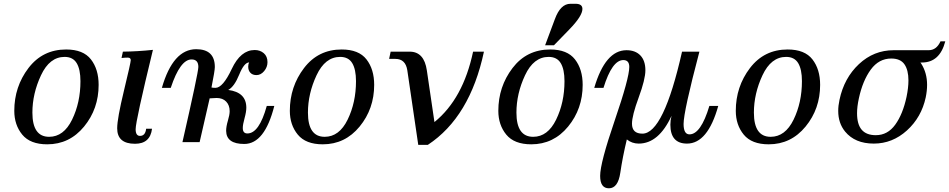

<svg xmlns="http://www.w3.org/2000/svg" viewBox="-20 -767 5121 1036"><path d="M234.9 11.7Q143.1 11.7 100.1 -40.5Q57.1 -92.8 57.1 -168.9Q57.1 -299.3 133.5 -399.7Q210 -500 336.9 -500Q429.2 -500 470.7 -446.5Q512.2 -393.1 512.2 -309.1Q512.2 -179.7 433.6 -84Q355 11.7 234.9 11.7ZM245.1 -28.8Q323.7 -28.8 368.9 -121.3Q414.1 -213.9 414.1 -329.1Q414.1 -392.6 393.8 -426.3Q373.5 -460 328.6 -460Q247.6 -460 201.2 -360.8Q154.8 -261.7 154.8 -159.2Q154.8 -28.8 245.1 -28.8Z M708.5 8.8Q612.3 8.8 612.3 -74.7Q612.3 -127 648.9 -278.1Q685.5 -429.2 685.5 -442.4Q685.5 -456.1 669.4 -456.1Q654.8 -456.1 635.7 -454.1L643.1 -488.3Q724.1 -489.3 805.2 -498Q711.9 -114.3 711.9 -69.8Q711.9 -33.7 735.4 -33.7Q764.2 -33.7 768.6 -72.3H800.3Q790.5 8.8 708.5 8.8Z M1121.1 -294.9Q1128.9 -293 1142.6 -293Q1182.6 -293 1230.5 -395Q1278.3 -497.1 1354.5 -497.1Q1383.3 -497.1 1403.3 -480Q1423.3 -462.9 1423.3 -431.6Q1423.3 -404.8 1405.3 -383.3Q1387.2 -361.8 1363.8 -361.8Q1342.8 -361.8 1331.1 -374.3Q1319.3 -386.7 1319.3 -407.7Q1319.3 -421.4 1324.7 -430.2Q1297.4 -430.2 1270.8 -364.5Q1244.1 -298.8 1211.4 -281.7Q1309.1 -269 1309.1 -186Q1309.1 -163.6 1299.6 -129.2Q1290 -94.7 1290 -76.2Q1290 -46.9 1314.9 -46.9Q1378.4 -46.9 1419.4 -195.3H1460Q1408.2 9.8 1297.9 9.8Q1201.2 9.8 1200.2 -61Q1200.2 -84 1209.7 -116Q1219.2 -147.9 1219.2 -167Q1219.2 -199.2 1200.4 -218.8Q1181.6 -238.3 1148.9 -238.3Q1135.3 -238.3 1111.3 -236.3L1057.1 0H964.4Q1050.3 -376.5 1050.3 -405.8Q1050.3 -446.3 1013.7 -446.3Q952.1 -446.3 901.4 -293H853.5Q913.6 -501.5 1038.6 -501.5Q1139.2 -501.5 1139.2 -405.3Q1139.2 -385.7 1121.1 -294.9Z M1721.7 11.7Q1629.9 11.7 1586.9 -40.5Q1543.9 -92.8 1543.9 -168.9Q1543.9 -299.3 1620.4 -399.7Q1696.8 -500 1823.7 -500Q1916 -500 1957.5 -446.5Q1999 -393.1 1999 -309.1Q1999 -179.7 1920.4 -84Q1841.8 11.7 1721.7 11.7ZM1731.9 -28.8Q1810.5 -28.8 1855.7 -121.3Q1900.9 -213.9 1900.9 -329.1Q1900.9 -392.6 1880.6 -426.3Q1860.4 -460 1815.4 -460Q1734.4 -460 1688 -360.8Q1641.6 -261.7 1641.6 -159.2Q1641.6 -28.8 1731.9 -28.8Z M2288.6 14.6H2236.8L2177.7 -388.2Q2168 -449.2 2113.8 -449.2H2079.6L2087.9 -488.3H2190.4Q2268.6 -488.3 2283.2 -387.2L2324.2 -108.4Q2479 -233.9 2532.7 -488.3H2591.3Q2516.1 -135.3 2288.6 14.6Z M2846.7 11.7Q2754.9 11.7 2711.9 -40.5Q2668.9 -92.8 2668.9 -168.9Q2668.9 -299.3 2745.4 -399.7Q2821.8 -500 2948.7 -500Q3041 -500 3082.5 -446.5Q3124 -393.1 3124 -309.1Q3124 -179.7 3045.4 -84Q2966.8 11.7 2846.7 11.7ZM2856.9 -28.8Q2935.5 -28.8 2980.7 -121.3Q3025.9 -213.9 3025.9 -329.1Q3025.9 -392.6 3005.6 -426.3Q2985.4 -460 2940.4 -460Q2859.4 -460 2813 -360.8Q2766.6 -261.7 2766.6 -159.2Q2766.6 -28.8 2856.9 -28.8ZM2969.2 -522.9H2921.4L2974.1 -664.1Q3004.4 -746.6 3058.1 -746.6H3085.4Q3122.6 -746.6 3122.6 -718.8Q3122.6 -680.7 3051.8 -607.9Z M3375.5 -405.8Q3375.5 -442.9 3343.3 -442.9Q3282.7 -442.9 3236.3 -293H3186.5Q3246.1 -496.1 3360.4 -496.1Q3408.2 -496.1 3435.3 -468Q3462.4 -439.9 3462.4 -387.7Q3462.4 -339.4 3426.3 -241.2Q3390.1 -143.1 3390.1 -99.6Q3390.1 -45.9 3446.3 -45.9Q3560.5 -45.9 3660.2 -488.3H3753.9Q3668.5 -165 3668.5 -98.1Q3668.5 -42 3700.2 -42Q3761.7 -42 3807.6 -195.3H3855.5Q3798.8 7.8 3687 7.8Q3597.2 7.8 3597.2 -94.2Q3597.2 -118.7 3603.5 -142.1Q3534.7 7.8 3426.3 7.8Q3390.1 7.8 3362.3 -14.6Q3339.4 80.6 3327.1 164.8Q3314.9 249 3265.6 249Q3218.3 249 3218.3 182.1Q3218.3 112.3 3296.9 -116.9Q3375.5 -346.2 3375.5 -405.8Z M4127.9 11.7Q4036.1 11.7 3993.2 -40.5Q3950.2 -92.8 3950.2 -168.9Q3950.2 -299.3 4026.6 -399.7Q4103 -500 4230 -500Q4322.3 -500 4363.8 -446.5Q4405.3 -393.1 4405.3 -309.1Q4405.3 -179.7 4326.7 -84Q4248 11.7 4127.9 11.7ZM4138.2 -28.8Q4216.8 -28.8 4262 -121.3Q4307.1 -213.9 4307.1 -329.1Q4307.1 -392.6 4286.9 -426.3Q4266.6 -460 4221.7 -460Q4140.6 -460 4094.2 -360.8Q4047.9 -261.7 4047.9 -159.2Q4047.9 -28.8 4138.2 -28.8Z M4705.6 -37.6Q4769.5 -37.6 4810.5 -94.2Q4851.6 -150.9 4871.6 -244.6Q4881.8 -293.9 4881.8 -333Q4881.8 -389.2 4860.1 -420.2Q4838.4 -451.2 4789.1 -451.2Q4722.2 -451.2 4678.5 -391.4Q4634.8 -331.5 4614.3 -236.3Q4604.5 -191.4 4604.5 -156.2Q4604.5 -96.2 4629.6 -66.9Q4654.8 -37.6 4705.6 -37.6ZM4694.8 7.8Q4593.3 7.8 4540 -57.1Q4502.9 -102.5 4502.9 -168.5Q4502.9 -196.8 4509.8 -228.5Q4534.7 -346.2 4614.7 -421.1Q4694.8 -496.1 4802.2 -496.1H4990.7Q5033.2 -496.1 5054.7 -543.9H5080.6Q5050.8 -429.7 4954.6 -429.7H4946.3L4951.2 -422.9Q4982.4 -373.5 4982.4 -309.1Q4982.4 -277.3 4975.1 -241.7Q4952.1 -134.3 4873.8 -63.2Q4795.4 7.8 4694.8 7.8Z"/></svg>

Font: Munson
Style: Italic
Weight: 400
Italic angle: -12°
Designer: Paul James MIller
Foundry: High-Logic / Made with FontCreator
Version: Version 2.10;May 5, 2019;FontCreator 11.5.0.2430 64-bit